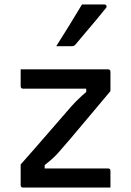

<svg xmlns="http://www.w3.org/2000/svg" viewBox="-20 -844 590 864"><path d="M73 -532H466Q477 -532 477 -521V-434Q410 -355 351 -284Q292 -213 239 -153Q223 -136 209 -124Q195 -112 181 -101V-86H466Q477 -86 477 -75V0H84Q73 0 73 -11V-104Q138 -177 193.5 -241.5Q249 -306 299 -363Q316 -382 332.5 -398Q349 -414 368 -430V-445H84Q73 -445 73 -456ZM349 -824H449Q457 -824 459 -818Q461 -812 456 -807Q432 -777 411.5 -752.5Q391 -728 369.5 -703Q348 -678 320 -644Q314 -636 303 -636H233Q262 -681 291 -728.5Q320 -776 349 -824Z"/></svg>

Font: Recursive Sn Lnr St
Style: Regular
Weight: 400
Version: Version 1.079;hotconv 1.0.112;makeotfexe 2.5.65598; ttfautoh